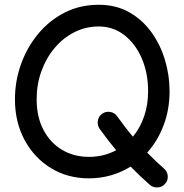

<svg xmlns="http://www.w3.org/2000/svg" viewBox="-20 -724 785 821"><path d="M360.4 38.6Q269 38.6 197.5 -5.4Q126 -49.3 85 -125.7Q43.9 -202.1 43.9 -299.3Q43.9 -377 69.8 -449.5Q95.7 -522 143.3 -579.3Q190.9 -636.7 256.6 -670.2Q322.3 -703.6 402.3 -703.6Q475.6 -703.6 532 -671.9Q588.4 -640.1 627 -586.9Q665.5 -533.7 685.3 -468Q705.1 -402.3 705.1 -334Q705.1 -255.9 679.7 -188.5Q654.3 -121.1 609.4 -71.3Q642.6 -37.1 681.6 -2.9Q695.8 9.3 697.3 28.6Q698.7 47.9 686 62Q673.8 76.2 654.3 77.4Q634.8 78.6 620.6 66.4Q576.7 27.8 538.6 -11.7Q500.5 12.2 455.3 25.4Q410.2 38.6 360.4 38.6ZM360.4 -53.2Q423.3 -53.2 476.6 -81.5Q459 -103 441.4 -125.7Q423.8 -148.4 406.2 -172.9Q395.5 -188.5 398.4 -207.5Q401.4 -226.6 416.5 -237.3Q432.1 -248.5 451.2 -245.4Q470.2 -242.2 481 -226.6Q498 -203.1 514.6 -181.4Q531.2 -159.7 548.3 -139.6Q578.6 -175.8 595.9 -225.3Q613.3 -274.9 613.3 -334Q613.3 -411.6 586.2 -474.4Q559.1 -537.1 511.5 -574Q463.9 -610.8 402.3 -610.8Q346.7 -610.8 298.3 -586.4Q250 -562 213.6 -518.8Q177.2 -475.6 157 -419.4Q136.7 -363.3 136.7 -299.3Q136.7 -224.1 165.8 -168.7Q194.8 -113.3 245.4 -83.3Q295.9 -53.2 360.4 -53.2Z"/></svg>

Font: Mikhak-FD Medium
Style: Regular
Weight: 500
Designer: Amin Abedi
Version: Version 3.2